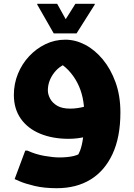

<svg xmlns="http://www.w3.org/2000/svg" viewBox="-20 -730 707 1011"><path d="M279 261Q212 261 162 249Q112 237 84.5 225Q57 213 57 213L113 63H124Q168 83 214.5 91Q261 99 292 99Q336 99 368 91.5Q400 84 427 61L379 107Q391 90 401.5 63.5Q412 37 418 -8.5Q424 -54 424 -128Q424 -174 415 -216Q406 -258 387 -294.5Q368 -331 340 -360.5Q312 -390 273 -410L361 -406Q299 -391 265.5 -347.5Q232 -304 232 -254Q232 -233 244 -210.5Q256 -188 281.5 -173Q307 -158 350 -158Q369 -158 389.5 -161Q410 -164 431 -170L437 -11Q413 -5 389 -2Q365 1 342 1Q257 1 191.5 -26Q126 -53 89.5 -105Q53 -157 53 -230Q53 -289 74.5 -341.5Q96 -394 133.5 -434Q171 -474 219.5 -497.5Q268 -521 324 -521Q377 -521 428 -494.5Q479 -468 521 -417.5Q563 -367 588.5 -296.5Q614 -226 614 -138Q614 -8 572.5 81Q531 170 456.5 215.5Q382 261 279 261ZM281 -710 326 -629 377 -710H479V-706L383 -554H263L176 -706V-710Z"/></svg>

Font: Kufam ExtraBold
Style: Regular
Weight: 800
Designer: Wael Morcos, Artur Schmal
Foundry: Original Type
Version: Version 1.300; ttfautohint (v1.8.3)